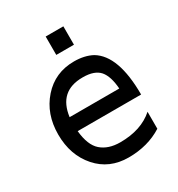

<svg xmlns="http://www.w3.org/2000/svg" viewBox="-171 -817 872 941"><g transform="rotate(-30 265.0 -346.5)"><path d="M490 -225Q490 -446 388 -507Q345 -530 286 -530Q178 -530 109 -452Q40 -374 40 -258Q40 -141 108 -64Q175 12 284 12Q393 12 475 -40V-136Q404 -73 285 -73Q218 -73 178 -108Q139 -142 131 -225ZM285 -441Q350 -441 379 -408Q407 -375 412 -304H131Q149 -441 283 -441ZM227 -705V-601H327V-705Z"/></g></svg>

Font: Sawarabi Gothic
Style: Regular
Weight: 400
Designer: mshio (mshio@users.sourceforge.jp)
Version: Version 20141215